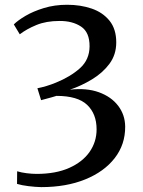

<svg xmlns="http://www.w3.org/2000/svg" viewBox="-20 -771 601 806"><path d="M153 14.5Q129 14 100 10.5Q71 7 51.5 1L52 -52Q70 -46.5 92.2 -43.8Q114.5 -41 134 -41Q214 -41 270.2 -66Q326.5 -91 356 -133.2Q385.5 -175.5 385.5 -228Q385.5 -293 345.8 -330.8Q306 -368.5 217 -368.5Q211.5 -366.5 198 -362.8Q184.5 -359 171 -355.5Q157.5 -352 152.5 -350.5L137 -400.5Q175.5 -408 214.5 -424Q276 -449 315.8 -484.8Q355.5 -520.5 356 -576Q356.5 -635.5 320.2 -659.5Q284 -683.5 229.5 -683Q174 -683 132.8 -666Q91.5 -649 63 -627L38 -668.5Q55 -685.5 87.2 -704.5Q119.5 -723.5 164.2 -737.2Q209 -751 262 -751Q318 -751 364.8 -735Q411.5 -719 439.8 -684Q468 -649 468 -593Q468 -541.5 439.5 -503.2Q411 -465 366.5 -438Q322 -411 273.5 -394.5Q343 -402.5 395 -383.8Q447 -365 476 -327Q505 -289 505.5 -239.5Q506 -164.5 461.5 -107.2Q417 -50 337.5 -17.8Q258 14.5 153 14.5Z"/></svg>

Font: Merriweather Text
Style: Regular
Weight: 400
Designer: Eben Sorkin
Foundry: Eben Sorkin
Version: Version 2.100; ttfautohint (v1.7.19-72a1) -l 8 -r 50 -G 200 